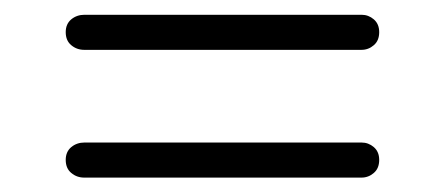

<svg xmlns="http://www.w3.org/2000/svg" viewBox="-20 -473 596 260"><path d="M69 -429.5Q69 -440.5 76.5 -446.8Q84 -453 94.5 -453H469.5Q479 -453 486.2 -446.8Q493.5 -440.5 493.5 -429.5Q493.5 -418 486.2 -411.8Q479 -405.5 469.5 -405.5H94Q84 -405.5 76.5 -411.8Q69 -418 69 -429.5ZM69 -256.5Q69 -267.5 76.5 -273.8Q84 -280 94.5 -280H469.5Q479 -280 486.2 -273.8Q493.5 -267.5 493.5 -256.5Q493.5 -245 486.2 -238.8Q479 -232.5 469.5 -232.5H94Q84 -232.5 76.5 -238.8Q69 -245 69 -256.5Z"/></svg>

Font: Fraunces
Style: Regular
Weight: 400
Version: Version 1.000;[b76b70a41]